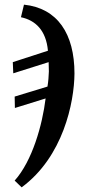

<svg xmlns="http://www.w3.org/2000/svg" viewBox="-20 -565 370 825"><path d="M73 240C251 109 299 -124 300 -249C300 -420 227 -530 83 -545L70 -491C132 -478 178 -435 186 -347L35 -298L37 -250L189 -298C189 -285 190 -270 190 -258C189 -236 188 -217 184 -193L43 -150L44 -101L176 -142C162 -28 119 126 43 211Z"/></svg>

Font: Noto Serif Condensed Semi
Style: Italic
Weight: 600
Width: 3
Italic angle: -12°
Designer: Monotype Design Team
Foundry: Monotype Imaging Inc.
Version: Version 1.901